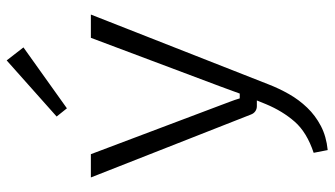

<svg xmlns="http://www.w3.org/2000/svg" viewBox="-228 -542 978 561"><g transform="rotate(-90 260.5 -262.0)"><path d="M498 -485 294 34Q282 65 265.5 94Q249 123 226 147Q203 171 172.5 187Q142 203 102 207L94 166Q154 146 185 110.5Q216 75 236 27L258 -27Q266 -46 273.5 -67.5Q281 -89 288 -107L430 -485ZM90 -485 233 -106Q238 -92 243.5 -78Q249 -64 253 -50H274L253 0H230Q222 0 215.5 -4.5Q209 -9 206 -17L22 -485ZM364 -731 402 -682 224 -555 200 -585Z"/></g></svg>

Font: Exo 2 Light
Style: Regular
Weight: 300
Designer: Natanael Gama
Foundry: Natanael Gama
Version: Version 2.010